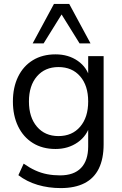

<svg xmlns="http://www.w3.org/2000/svg" viewBox="-20 -773 626 982"><path d="M291 189Q228 189 172.5 172.5Q117 156 74 123L101 64Q131 85 160.5 98.5Q190 112 221.5 118Q253 124 287 124Q358 124 394.5 86Q431 48 431 -24V-137H441Q426 -79 377.5 -45Q329 -11 264 -11Q197 -11 148 -41.5Q99 -72 72.5 -127Q46 -182 46 -254Q46 -326 72.5 -380.5Q99 -435 148 -465Q197 -495 264 -495Q330 -495 378 -461.5Q426 -428 440 -371H431V-486H510V-35Q510 39 485.5 89Q461 139 412 164Q363 189 291 189ZM279 -77Q349 -77 390 -125Q431 -173 431 -254Q431 -335 390 -382.5Q349 -430 279 -430Q210 -430 169 -382.5Q128 -335 128 -254Q128 -173 169 -125Q210 -77 279 -77ZM147 -551 256 -753H334L443 -551H387L295 -699L203 -551Z"/></svg>

Font: NunitoSans1
Style: Book
Weight: 400
Designer: Vernon Adams
Foundry: Vernon Adams
Version: Version 3.101;gftools[0.9.27]